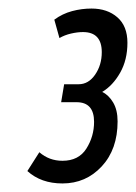

<svg xmlns="http://www.w3.org/2000/svg" viewBox="-20 -794 318 449"><path d="M44 -394 72 -438Q95 -418 126 -418Q164 -418 182 -446.5Q200 -475 200 -509Q200 -555 159 -555H123L130 -597H164Q187 -597 202.5 -619.5Q218 -642 218 -672Q218 -719 174 -719Q161 -719 146 -715.5Q131 -712 119 -705L107 -748Q126 -762 148.5 -768Q171 -774 194 -774Q231 -774 254.5 -753.5Q278 -733 278 -694Q278 -654 261 -624Q244 -594 219 -579Q234 -572 244.5 -554.5Q255 -537 255 -510Q255 -445 218 -405Q181 -365 126 -365Q76 -365 44 -394Z"/></svg>

Font: Georama Condensed Medium
Style: Italic
Weight: 500
Width: 3
Italic angle: -9°
Designer: Jean-Baptiste Levee
Foundry: Production Type
Version: Version 1.000